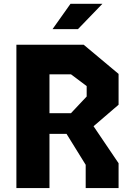

<svg xmlns="http://www.w3.org/2000/svg" viewBox="-20 -958 660 978"><path d="M63.5 0H232V-276H319L416.5 -118.5V0H584V-126.5L456.5 -315L584 -424.5V-581.5L406.5 -730H63.5ZM232 -381.5V-579.5H341.5L421.5 -519.5V-466.5L341.5 -381.5ZM247.5 -809.5 339 -938.5H501.5L377 -809.5Z"/></svg>

Font: Monaspace Krypton ExtraBold
Style: Regular
Weight: 800
Designer: Riley Cran & the Lettermatic Team
Foundry: Lettermatic
Version: Version 1.101 (Monaspace Krypton)